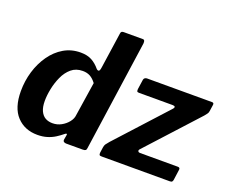

<svg xmlns="http://www.w3.org/2000/svg" viewBox="-120 -939 1373 1145"><g transform="rotate(20 566.5 -366.0)"><path d="M389 0Q381 0 374.5 -4Q368 -8 369 -18L374 -47Q376 -55 372 -56Q368 -57 360 -50Q342 -35 320 -21Q298 -7 270.5 1.5Q243 10 209 10Q128 10 78 -43.5Q28 -97 28 -202Q28 -267 46 -327Q64 -387 98 -435.5Q132 -484 179.5 -512Q227 -540 286 -540Q328 -540 356.5 -524.5Q385 -509 408 -481Q416 -473 423 -475Q430 -477 433 -500L466 -727Q467 -736 472 -739Q477 -742 485 -742H607Q620 -742 618 -718L518 -19Q517 -8 512 -4Q507 0 494 0ZM420 -395Q402 -419 382 -430Q362 -441 335 -441Q292 -441 263 -416.5Q234 -392 216.5 -353.5Q199 -315 190.5 -273Q182 -231 182 -196Q182 -157 193.5 -132.5Q205 -108 224.5 -97Q244 -86 270 -86Q300 -86 325.5 -100Q351 -114 368 -135.5Q385 -157 387 -179ZM615 0Q603 0 600 -4Q597 -8 598 -19L603 -54Q605 -67 610 -74.5Q615 -82 628 -97L918 -415Q924 -422 922 -427.5Q920 -433 907 -433H693Q683 -433 681 -438Q679 -443 680 -453L689 -515Q691 -523 697 -526.5Q703 -530 710 -530H1122Q1135 -530 1133 -516L1127 -475Q1126 -465 1120.5 -457.5Q1115 -450 1106 -439L813 -118Q806 -110 809.5 -104Q813 -98 821 -98H1062Q1078 -98 1075 -82L1066 -17Q1065 -10 1061.5 -5Q1058 0 1047 0H615Z"/></g></svg>

Font: Libre Franklin Thin
Style: Bold Italic
Weight: 700
Italic angle: -8°
Version: Version 3.000